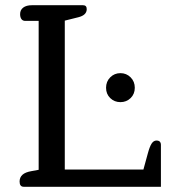

<svg xmlns="http://www.w3.org/2000/svg" viewBox="-20 -715 652 735"><path d="M71 0Q55 0 55 -20Q55 -36 66 -46Q77 -56 101 -60L128 -65V-635H77Q67 -635 62 -642Q57 -649 57 -661Q57 -677 69 -686Q81 -695 102 -695H298Q312 -695 312 -680Q312 -657 280 -649L228 -636V-66H529L546 -128Q553 -154 560.5 -165.5Q568 -177 579 -177Q596 -177 596 -160V0ZM386 -379Q386 -403 402 -419Q418 -435 441 -435Q464 -435 480 -419Q496 -403 496 -379Q496 -355 480 -339.5Q464 -324 441 -324Q418 -324 402 -339.5Q386 -355 386 -379Z"/></svg>

Font: Maitree Medium
Style: Regular
Weight: 500
Designer: CadsonDemak Team
Foundry: CadsonDemak
Version: Version 1.010